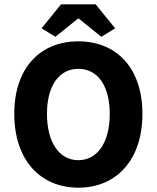

<svg xmlns="http://www.w3.org/2000/svg" viewBox="-20 -855 724 887"><path d="M342 12C518 12 638 -116 638 -329C638 -541 518 -664 342 -664C166 -664 46 -542 46 -329C46 -116 166 12 342 12ZM342 -115C253 -115 197 -198 197 -329C197 -459 253 -537 342 -537C431 -537 487 -459 487 -329C487 -198 431 -115 342 -115ZM172 -724 236 -685 340 -769H344L448 -685L512 -724L422 -835H262Z"/></svg>

Font: Giro Sans Regular
Style: Bold
Weight: 700
Designer: Paul D. Hunt
Foundry: Adobe Systems Incorporated
Version: Version 1.000;PS 1.0;hotconv 1.0.88;makeotf.lib2.5.647800